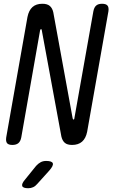

<svg xmlns="http://www.w3.org/2000/svg" viewBox="-20 -760 640 1020"><path d="M126 -670Q133 -705 152.5 -722.5Q172 -740 205 -740Q231 -740 244.5 -728.5Q258 -717 263 -695L366 -131L368 -127Q368 -125 370 -125Q372 -125 373.5 -126.5Q375 -128 375 -131L476 -700Q480 -721 491 -730.5Q502 -740 522 -740Q543 -740 551 -730.5Q559 -721 556 -700L443 -60Q436 -25 416 -7.5Q396 10 363 10Q337 10 324 -1.5Q311 -13 306 -35L202 -599Q202 -602 201 -603.5Q200 -605 198 -605Q196 -605 195 -603.5Q194 -602 193 -599L93 -30Q89 -9 77.5 0.5Q66 10 46 10Q25 10 17.5 0.5Q10 -9 13 -30ZM113 194 172 121Q184 108 196.5 101.5Q209 95 225 95Q256 95 260.5 107.5Q265 120 242 146L178 217Q168 229 156 234.5Q144 240 130 240Q102 240 98 228Q94 216 113 194Z"/></svg>

Font: Maple Mono NL Light
Style: Italic
Weight: 300
Italic angle: -10°
Monospace: yes
Designer: subframe7536
Version: Version 7.000